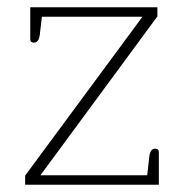

<svg xmlns="http://www.w3.org/2000/svg" viewBox="-20 -507 505 527"><path d="M49 -25 371 -461H95L89 -410Q86 -390 73 -390Q63 -390 63 -400V-487H412V-462L91 -26H384L390 -79Q393 -99 406 -99Q416 -99 416 -89V0H49Z"/></svg>

Font: Maitree ExtraLight
Style: Regular
Weight: 275
Designer: CadsonDemak Team
Foundry: CadsonDemak
Version: Version 1.003